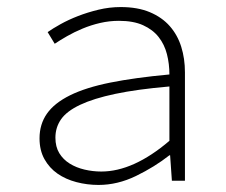

<svg xmlns="http://www.w3.org/2000/svg" viewBox="-20 -512 640 544"><path d="M259 12Q227 12 196.5 4Q166 -4 143 -20Q120 -36 106 -61Q92 -86 92 -120Q92 -160 113 -190Q134 -220 178.5 -242Q223 -264 292.5 -278Q362 -292 460 -301Q460 -331 453 -358.5Q446 -386 429.5 -407Q413 -428 385.5 -440.5Q358 -453 317 -453Q290 -453 264 -447Q238 -441 214 -431Q190 -421 170 -409.5Q150 -398 135 -388L115 -421Q129 -431 151.5 -443.5Q174 -456 201 -466.5Q228 -477 259 -484.5Q290 -492 322 -492Q370 -492 404.5 -477.5Q439 -463 461 -438Q483 -413 493.5 -379.5Q504 -346 504 -307V0H467L462 -72H460Q418 -39 365.5 -13.5Q313 12 259 12ZM267 -26Q358 -26 460 -113V-267Q368 -259 306.5 -246Q245 -233 207 -215Q169 -197 153 -174Q137 -151 137 -122Q137 -96 148 -78Q159 -60 177.5 -48.5Q196 -37 219.5 -31.5Q243 -26 267 -26Z"/></svg>

Font: Source Code Pro Light
Style: Regular
Weight: 300
Monospace: yes
Designer: Paul D. Hunt, Teo Tuominen
Foundry: Adobe Systems Incorporated
Version: Version 2.030;PS 1.000;hotconv 16.6.51;makeotf.lib2.5.65220